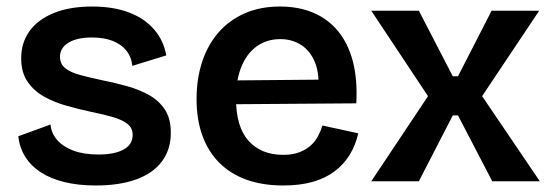

<svg xmlns="http://www.w3.org/2000/svg" viewBox="-20 -556 1692 589"><path d="M274 13Q220 13 177.5 2.5Q135 -8 105 -27.5Q75 -47 57.5 -75Q40 -103 36 -138L135 -174Q137 -148 155 -127Q173 -106 205 -94Q237 -82 282 -82Q332 -82 359.5 -97.5Q387 -113 387 -142Q387 -163 371.5 -175.5Q356 -188 327.5 -196.5Q299 -205 259 -213Q222 -221 184.5 -231.5Q147 -242 115.5 -259.5Q84 -277 64.5 -305.5Q45 -334 45 -377Q45 -425 70.5 -460.5Q96 -496 145 -516Q194 -536 263 -536Q327 -536 375 -518Q423 -500 452.5 -466Q482 -432 490 -386L386 -354Q383 -382 367 -401.5Q351 -421 324.5 -431Q298 -441 262 -441Q216 -441 190 -425Q164 -409 164 -382Q164 -360 180 -347Q196 -334 225.5 -326Q255 -318 293 -310Q333 -302 370.5 -291.5Q408 -281 438 -264Q468 -247 486 -219.5Q504 -192 504 -149Q504 -97 476.5 -60.5Q449 -24 397.5 -5.5Q346 13 274 13Z M849 13Q785 13 735.5 -5Q686 -23 652 -57.5Q618 -92 600.5 -141Q583 -190 583 -252Q583 -314 600 -366Q617 -418 650 -456Q683 -494 730.5 -515Q778 -536 839 -536Q896 -536 941 -517Q986 -498 1017 -460.5Q1048 -423 1062.5 -367.5Q1077 -312 1073 -239L664 -236V-309L999 -312L956 -272Q961 -328 946.5 -364Q932 -400 904 -418Q876 -436 840 -436Q799 -436 768.5 -414.5Q738 -393 721 -352.5Q704 -312 704 -254Q704 -167 742.5 -124Q781 -81 849 -81Q878 -81 898.5 -89Q919 -97 933 -109.5Q947 -122 955.5 -138Q964 -154 969 -171L1079 -147Q1071 -111 1053 -81.5Q1035 -52 1006.5 -30.5Q978 -9 939 2Q900 13 849 13Z M1119 0 1293 -261 1119 -523H1265L1369 -322H1385L1488 -523H1634L1459 -261L1636 0H1490L1385 -202H1369L1265 0Z"/></svg>

Font: Bricolage Grotesque 17pt SemiBold
Style: Regular
Weight: 600
Version: Version 1.001;gftools[0.9.33.dev8+g029e19f]